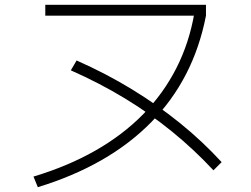

<svg xmlns="http://www.w3.org/2000/svg" viewBox="-20 -749 1040 797"><path d="M119 -16Q262 -59 376 -124Q490 -189 574 -274.5Q658 -360 712 -466Q766 -572 787 -696L803 -684H168V-729H835V-684Q784 -421 607.5 -241.5Q431 -62 137 28ZM866 -42Q786 -128 694.5 -202.5Q603 -277 498.5 -340.5Q394 -404 274 -457L298 -498Q422 -443 529 -377.5Q636 -312 728.5 -237Q821 -162 900 -76Z"/></svg>

Font: M PLUS 2 Light
Style: Regular
Weight: 300
Designer: Coji Morishita
Foundry: UNDERFOREST DESIGN
Version: Version 1.001